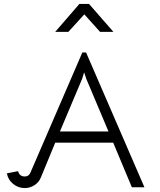

<svg xmlns="http://www.w3.org/2000/svg" viewBox="-20 -953 815 977"><path d="M557 -791H489L409 -880L328 -791H261L384 -933H433ZM715 0H651L556 -227H261L188 -50Q178 -25 155 -10.5Q132 4 106 4Q73 4 47 -17Q21 -38 15 -71L72 -82Q79 -55 106 -55Q127 -55 135 -75L399 -686H418ZM398 -552 285 -284H532L419 -552L408 -585Z"/></svg>

Font: Bellota
Style: Regular
Weight: 400
Designer: Kemie Guaida
Foundry: Kemie Guaida
Version: Version 1.000;PS 002.000;hotconv 1.0.70;makeotf.lib2.5.58329